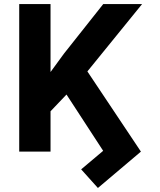

<svg xmlns="http://www.w3.org/2000/svg" viewBox="-20 -747 788 946"><path d="M74.7 -727.1H229V0H74.7ZM488.8 -727.1H680.2L378.4 -355.5L210.4 -179.2L182.6 -328.6L294.9 -482.4ZM394 -419.9 674.3 0 462.4 179.2 379.9 87.4 488.3 -3.9 279.3 -324.7Z"/></svg>

Font: My Font
Style: Bold
Weight: 500
Designer: Rasmus Andersson
Foundry: rsms
Version: Version 0.001